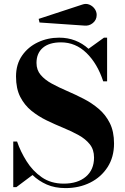

<svg xmlns="http://www.w3.org/2000/svg" viewBox="-20 -954 645 989"><path d="M413.1 -822.3 183.6 -838.1 179.2 -856.7 403.1 -930.2Q422.6 -937.3 439.7 -930.4Q456.8 -923.6 467.4 -908.8Q478 -894 478 -877Q478 -851.6 458.3 -835.3Q438.5 -819.1 413.1 -822.3ZM64.2 10H48.3V-225.1H67.9Q85.7 -173.1 117.1 -123.2Q148.4 -73.2 195.6 -40.6Q242.7 -8.1 308.1 -8.1Q380.1 -8.1 422.2 -43.8Q464.4 -79.6 464.4 -142.6Q464.4 -183.3 442.6 -210.7Q420.9 -238 385 -257.9Q349.1 -277.8 306.3 -295.4Q263.4 -313 220.6 -333.7Q177.7 -354.5 141.8 -383.5Q106 -412.6 84.2 -455.2Q62.5 -497.8 62.5 -560.1Q62.5 -622.6 93.5 -667.4Q124.5 -712.2 175.2 -736.1Q225.8 -760 284.7 -760Q329.6 -760 367.4 -745.2Q405.3 -730.5 436 -702.6L515.6 -760H531.7V-534.9H511.7Q481.7 -626.5 425.4 -681.2Q369.1 -735.8 294.4 -735.8Q233.6 -735.8 200.8 -707.9Q168 -679.9 168 -629.9Q168 -593.5 189.6 -568.1Q211.2 -542.7 246.8 -523.3Q282.5 -503.9 325.1 -485.6Q367.7 -467.3 410.3 -445.4Q452.9 -423.6 488.5 -393.3Q524.2 -363 545.8 -319.7Q567.4 -276.4 567.4 -214.8Q567.4 -145 534.3 -93.4Q501.2 -41.7 444.6 -13.4Q387.9 14.9 317.4 14.9Q262.9 14.9 220.9 -3.5Q179 -22 147.5 -52.5Z"/></svg>

Font: Bodoni* 11
Style: Bold
Weight: 700
Version: Version 2.000; ttfautohint (v1.8.1)